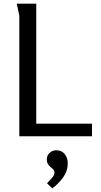

<svg xmlns="http://www.w3.org/2000/svg" viewBox="-20 -748 554 1054"><path d="M72 -728H179V-69H485V0H86V-662ZM289 77Q319 77 335.5 98Q352 119 352 148Q352 191 326.5 226Q301 261 267 286L238 258Q249 247 264 230.5Q279 214 279 198Q279 187 268.5 178.5Q258 170 247.5 158.5Q237 147 237 127Q237 105 252.5 91Q268 77 289 77Z"/></svg>

Font: Rosario Light
Style: Regular
Weight: 400
Version: Version 1.101; ttfautohint (v1.8.1.43-b0c9)